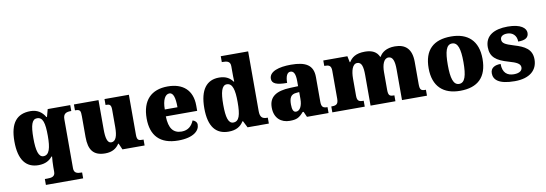

<svg xmlns="http://www.w3.org/2000/svg" viewBox="-67 -1246 5555 1954"><g transform="rotate(-10 2710.5 -269.5)"><path d="M278 221H663V160H659C615 160 579 154 579 102V-406C579 -466 616 -475 659 -475H663V-536H430L409 -458H403C372 -513 322 -546 253 -546C113 -546 39 -462 39 -270C39 -77 113 10 240 10C312 10 356 -18 383 -53H390C387 -23 384 20 384 56V105C384 154 347 160 304 160H278ZM305 -71C254 -71 235 -143 235 -269C235 -403 254 -463 306 -463C366 -463 384 -404 384 -267C384 -144 366 -71 305 -71Z M930 10C1001 10 1046 -19 1075 -64H1080L1108 0H1337V-61H1325C1290 -61 1269 -64 1269 -121V-536H1017V-475H1021C1055 -475 1075 -471 1075 -417V-235C1075 -145 1056 -90 1009 -90C967 -90 955 -149 955 -234V-536H701V-475H705C756 -475 760 -459 760 -402V-189C760 -56 807 10 930 10Z M1684 10C1845 10 1906 -55 1906 -115C1906 -141 1887 -159 1862 -166C1840 -113 1802 -74 1734 -74C1648 -74 1604 -129 1601 -254H1925V-309C1925 -468 1829 -551 1672 -551C1502 -551 1405 -454 1405 -266C1405 -91 1495 10 1684 10ZM1734 -325H1603C1603 -425 1634 -478 1677 -478C1717 -478 1734 -424 1734 -325Z M2205 10C2283 10 2330 -20 2360 -69H2366L2401 0H2621V-61H2613C2564 -61 2541 -80 2541 -143V-760H2258V-699H2266C2310 -699 2346 -693 2346 -641V-596C2346 -557 2346 -512 2348 -482H2343C2315 -520 2275 -549 2202 -549C2075 -549 2001 -460 2001 -267C2001 -75 2075 10 2205 10ZM2267 -73C2216 -73 2197 -138 2197 -269C2197 -397 2216 -468 2268 -468C2328 -468 2346 -397 2346 -270C2346 -137 2328 -73 2267 -73Z M2836 10C2907 10 2935 -4 2980 -56H2990L3015 0H3238V-61H3234C3189 -61 3175 -77 3175 -131V-383C3175 -507 3098 -551 2945 -551C2822 -551 2720 -521 2720 -445C2720 -394 2770 -375 2876 -375C2876 -446 2896 -482 2928 -482C2963 -482 2980 -449 2980 -375V-323L2899 -320C2751 -315 2678 -265 2678 -155C2678 -43 2749 10 2836 10ZM2915 -71C2888 -71 2876 -99 2876 -152C2876 -220 2894 -255 2950 -259L2981 -262V-191C2981 -118 2955 -71 2915 -71Z M3277 0H3612V-61H3608C3564 -61 3544 -71 3544 -125V-301C3544 -380 3563 -451 3613 -451C3659 -451 3672 -402 3672 -317V0H3929V-61H3925C3880 -61 3866 -70 3866 -131V-312C3866 -387 3887 -451 3936 -451C3981 -451 3997 -402 3997 -317V0H4255V-61H4251C4206 -61 4192 -70 4192 -131V-360C4192 -494 4129 -551 4019 -551C3932 -551 3882 -514 3860 -472H3855C3832 -525 3785 -551 3710 -551C3613 -551 3571 -514 3545 -472H3540L3527 -536H3278V-480H3282C3326 -480 3350 -471 3350 -417V-128C3350 -70 3326 -61 3281 -61H3277Z M4597 10C4781 10 4877 -83 4877 -271C4877 -459 4772 -551 4600 -551C4416 -551 4320 -459 4320 -271C4320 -83 4425 10 4597 10ZM4599 -61C4539 -61 4518 -134 4518 -271C4518 -409 4538 -479 4598 -479C4658 -479 4680 -409 4680 -271C4680 -134 4659 -61 4599 -61Z M5162 10C5318 10 5397 -64 5397 -174C5397 -279 5324 -318 5216 -350C5123 -378 5097 -395 5097 -432C5097 -465 5127 -481 5168 -481C5222 -481 5265 -446 5265 -381C5341 -381 5374 -405 5374 -453C5374 -500 5322 -550 5185 -550C5044 -550 4950 -497 4950 -378C4950 -276 5010 -232 5132 -197C5214 -174 5252 -155 5252 -117C5252 -88 5229 -61 5165 -61C5097 -61 5049 -96 5049 -188C4991 -188 4944 -167 4944 -109C4944 -44 4994 10 5162 10Z"/></g></svg>

Font: Noto Serif Lao Black
Style: Regular
Weight: 900
Designer: Monotype Design Team
Foundry: Monotype Imaging Inc.
Version: Version 2.003